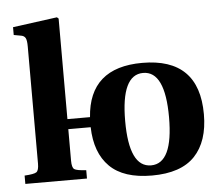

<svg xmlns="http://www.w3.org/2000/svg" viewBox="-53 -801 1005 873"><g transform="rotate(-5 449.5 -365.0)"><path d="M606 -456.1Q505.9 -456.1 505.9 -245.1Q505.9 -34.2 606 -34.2Q706.1 -34.2 706.1 -245.1Q706.1 -456.1 606 -456.1ZM94.2 -86.9V-621.1Q94.2 -649.4 88.6 -659.9Q83 -670.4 69.8 -672.9L35.2 -679.2V-714.8L237.8 -742.2L245.1 -735.8V-619.1V-276.9H348.1V-275.9Q363.8 -502 606 -502Q865.2 -502 865.2 -245.1Q865.2 -121.1 802 -54.4Q738.8 12.2 606 12.2Q477.1 12.2 413.6 -50.8Q350.1 -113.8 347.2 -231H245.1V-86.9Q245.1 -55.7 255.9 -48.1Q266.6 -40.5 310.1 -38.1V0H28.8V-38.1Q72.3 -40.5 83.3 -48.3Q94.2 -56.2 94.2 -86.9Z"/></g></svg>

Font: Linguistics Pro
Style: Bold
Weight: 700
Designer: Stefan Peev, Context Ltd
Foundry: Stefan Peev, Context Ltd
Version: Version 001.000